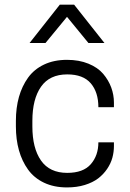

<svg xmlns="http://www.w3.org/2000/svg" viewBox="-20 -800 562 831"><path d="M120.1 -252.9Q120.1 -158.7 157.5 -105.2Q194.8 -51.8 271 -51.8Q340.3 -51.8 373 -89.4Q405.8 -127 405.8 -184.1H473.1V-168Q473.1 -142.1 466.3 -117.2Q459.5 -92.3 443.6 -68.8Q427.7 -45.4 404.8 -27.8Q381.8 -10.3 347.2 0.5Q312.5 11.2 270 11.2Q213.4 11.2 170.4 -9.3Q127.4 -29.8 101.3 -66.2Q75.2 -102.5 62 -149.4Q48.8 -196.3 48.8 -252.9V-276.9Q48.8 -333.5 62 -380.4Q75.2 -427.2 101.3 -463.6Q127.4 -500 170.4 -520.5Q213.4 -541 270 -541Q322.3 -541 362.8 -524.4Q403.3 -507.8 426.5 -480.5Q449.7 -453.1 461.4 -421.4Q473.1 -389.6 473.1 -356V-335.9H405.8Q405.8 -400.9 372.8 -439.5Q339.8 -478 271 -478Q194.8 -478 157.5 -424.6Q120.1 -371.1 120.1 -276.9ZM176.8 -613.8H107.9L238.8 -779.8H300.8L432.1 -613.8H362.8L270 -727.1Z"/></svg>

Font: Cooper Hewitt
Style: Book
Weight: 705
Designer: Village Type and Design LLC
Foundry: Cooper Hewitt Smithsonian Design Museum
Version: 1.000